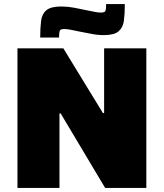

<svg xmlns="http://www.w3.org/2000/svg" viewBox="-20 -926 806 946"><path d="M66 0V-688H292L487 -369H493V-688H701V0H498L279 -367H273V0ZM178 -741Q178 -789 182.5 -823.5Q187 -858 209 -876Q231 -894 282 -894Q313 -894 345 -888Q377 -882 404 -876Q426 -872 444.5 -868Q463 -864 477 -864Q497 -864 500 -873.5Q503 -883 503 -906H595Q595 -858 590.5 -824Q586 -790 564 -771.5Q542 -753 492 -753Q460 -753 428.5 -759.5Q397 -766 369 -771Q347 -776 328 -779.5Q309 -783 296 -783Q277 -783 274 -773.5Q271 -764 271 -741Z"/></svg>

Font: Saira SemiExpanded ExtraBold
Style: Regular
Weight: 800
Width: 6
Designer: Hector Gatti with collaboration of the Omnibus-Type team
Foundry: Omnibus-Type
Version: Version 1.101